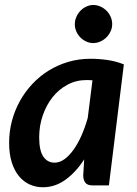

<svg xmlns="http://www.w3.org/2000/svg" viewBox="-20 -762 561 789"><path d="M360 -432Q353 -432.5 346.8 -432.8Q340.5 -433 334.5 -433Q293 -433 257.5 -414Q222 -395 196.2 -362.8Q170.5 -330.5 155.8 -287.8Q141 -245 141 -197.5Q141 -143.5 158 -118.5Q175 -93.5 204.5 -93.5Q225 -93.5 244.8 -107.8Q264.5 -122 282.2 -146.8Q300 -171.5 314.8 -205Q329.5 -238.5 340.5 -277ZM326 -107Q292 -54.5 249.2 -23.5Q206.5 7.5 156 7.5Q127 7.5 101.8 -4Q76.5 -15.5 57.8 -38.2Q39 -61 28.2 -95.2Q17.5 -129.5 17.5 -175.5Q17.5 -221.5 29 -265Q40.5 -308.5 61.8 -346.8Q83 -385 113 -417Q143 -449 180.2 -472Q217.5 -495 260.8 -507.8Q304 -520.5 352 -520.5Q386.5 -520.5 421.2 -515.5Q456 -510.5 489 -497.5L427.5 0H362Q338.5 0 330.2 -11.8Q322 -23.5 322 -41ZM441 -662.5Q441 -646.5 434.2 -632.5Q427.5 -618.5 416.8 -608Q406 -597.5 392 -591.2Q378 -585 363 -585Q348.5 -585 334.8 -591.2Q321 -597.5 310.5 -608Q300 -618.5 293.8 -632.5Q287.5 -646.5 287.5 -662.5Q287.5 -678.5 294 -693Q300.5 -707.5 311 -718.2Q321.5 -729 335.2 -735.2Q349 -741.5 363.5 -741.5Q378.5 -741.5 392.5 -735.2Q406.5 -729 417.2 -718.5Q428 -708 434.5 -693.5Q441 -679 441 -662.5Z"/></svg>

Font: Lato 2
Style: Bold Italic
Weight: 700
Italic angle: -7°
Designer: Lukasz Dziedzic with Adam Twardoch and Botio Nikoltchev
Foundry: tyPoland Lukasz Dziedzic
Version: Version 2.015; 2015-08-06; http://www.latofonts.com/